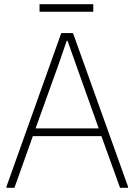

<svg xmlns="http://www.w3.org/2000/svg" viewBox="-20 -898 643 918"><path d="M11 -6 273 -740H329L592 -6V0H554L465 -247H137L49 0H11ZM452 -284 344 -587 303 -703H299L259 -587L150 -284ZM169 -878H426V-842H169Z"/></svg>

Font: Encode Sans Narrow
Style: Thin
Weight: 250
Designer: Pablo Impallari, Andres Torresi
Foundry: Pablo Impallari, Andres Torresi
Version: Version 1.000; ttfautohint (v1.00) -l 8 -r 50 -G 200 -x 14 -